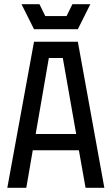

<svg xmlns="http://www.w3.org/2000/svg" viewBox="-20 -900 535 920"><path d="M15 0 143 -700H353L480 0H390L358 -180H137L106 0ZM151 -258H345L281 -622H214ZM327 -880H413L353 -760H143L83 -880H169L197 -823H299Z"/></svg>

Font: Tektur SemiCondensed
Style: Regular
Weight: 400
Width: 4
Designer: Adam Jagosz
Foundry: Adam Jagosz
Version: Version 1.005;gftools[0.9.30]